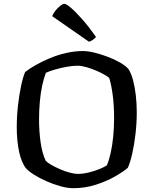

<svg xmlns="http://www.w3.org/2000/svg" viewBox="-20 -988 806 1008"><path d="M365 0Q334 0 296.5 -10.5Q259 -21 223 -37Q187 -53 158.5 -71Q130 -89 117 -104Q93 -133 80.5 -190.5Q68 -248 68 -319Q68 -378 74.5 -435Q81 -492 91 -538.5Q101 -585 112 -610Q135 -628 168.5 -647Q202 -666 243 -683Q284 -700 328 -710Q372 -720 416 -720Q442 -720 476.5 -711.5Q511 -703 546.5 -689.5Q582 -676 610.5 -659.5Q639 -643 654 -626Q669 -603 678.5 -567Q688 -531 693 -488Q698 -445 698 -399Q698 -342 691.5 -285.5Q685 -229 674.5 -182.5Q664 -136 651 -107Q628 -87 583.5 -61.5Q539 -36 482.5 -18Q426 0 365 0ZM388 -75Q415 -75 446 -82.5Q477 -90 503.5 -101Q530 -112 541 -120Q553 -148 561.5 -187Q570 -226 574.5 -272.5Q579 -319 579 -369Q579 -433 572 -487Q565 -541 554 -577Q549 -584 530 -595Q511 -606 485.5 -617Q460 -628 433.5 -635.5Q407 -643 387 -643Q363 -643 331.5 -637.5Q300 -632 270.5 -623.5Q241 -615 221 -606Q210 -578 201.5 -538.5Q193 -499 189 -453.5Q185 -408 185 -361Q185 -300 193 -242Q201 -184 220 -144Q229 -134 250 -122Q271 -110 296.5 -99Q322 -88 347 -81.5Q372 -75 388 -75ZM447 -769 254 -903Q259 -917 271 -932Q283 -947 296.5 -957.5Q310 -968 318 -968Q328 -968 353 -946.5Q378 -925 412.5 -886Q447 -847 484 -794Q479 -787 467.5 -779Q456 -771 447 -769Z"/></svg>

Font: Texturina Medium
Style: Regular
Weight: 500
Designer: Guillermo Torres Carreño
Foundry: Omnibus-Type
Version: Version 1.003